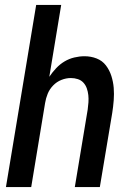

<svg xmlns="http://www.w3.org/2000/svg" viewBox="-20 -755 540 775"><path d="M4 0 126 -735H227L179 -445Q191 -463 206.5 -479.5Q222 -496 240.5 -507Q259 -518 280 -523Q301 -528 321 -528Q347 -528 370 -519Q393 -510 407.5 -491Q422 -472 429.5 -448.5Q437 -425 439 -400.5Q441 -376 439 -350Q437 -324 433 -299L383 0H282L334 -313Q336 -327 337 -342Q338 -357 336.5 -371Q335 -385 330.5 -398Q326 -411 317 -421Q308 -431 294.5 -435.5Q281 -440 266 -440Q247 -440 228 -432.5Q209 -425 194.5 -410Q180 -395 172.5 -376.5Q165 -358 162 -339L106 0Z"/></svg>

Font: Iosevka SS04 Semibold
Style: Italic
Weight: 600
Italic angle: -9°
Monospace: yes
Designer: Belleve Invis
Foundry: Belleve Invis
Version: Version 19.0.0; ttfautohint (v1.8.4)